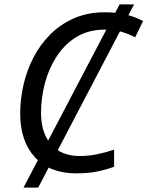

<svg xmlns="http://www.w3.org/2000/svg" viewBox="-20 -780 672 875"><path d="M87 75 525 -760H591L154 75ZM326 10Q207 10 139.5 -63Q72 -136 72 -263Q72 -327 87 -393Q102 -459 132.5 -518Q163 -577 209.5 -623.5Q256 -670 318 -697Q380 -724 458 -724Q558 -724 632 -684L596 -610Q569 -624 535.5 -634.5Q502 -645 458 -645Q383 -645 328.5 -611.5Q274 -578 238 -522.5Q202 -467 184.5 -400Q167 -333 167 -265Q167 -174 213.5 -121.5Q260 -69 342 -69Q383 -69 422.5 -77Q462 -85 500 -98V-20Q461 -6 421.5 2Q382 10 326 10Z"/></svg>

Font: Noto IKEA Latin
Style: Italic
Weight: 400
Italic angle: -12°
Designer: Monotype Design Team
Foundry: Monotype Imaging Inc.
Version: Version 1.0